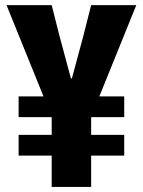

<svg xmlns="http://www.w3.org/2000/svg" viewBox="-20 -740 565 760"><path d="M184.6 0V-278.3L5.9 -719.7H184.6L215.8 -596.7L260.7 -429.7H264.6L309.6 -596.7L340.8 -719.7H519.5L340.8 -278.3V0ZM53.7 -124V-206.1H471.7V-124ZM53.7 -276.4V-358.4H471.7V-276.4Z"/></svg>

Font: Reddit Sans Condensed Black
Style: Regular
Weight: 900
Designer: Stephen Hutchings
Foundry: Reddit
Version: Version 1.014